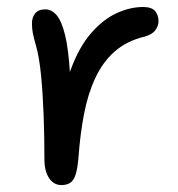

<svg xmlns="http://www.w3.org/2000/svg" viewBox="-20 -522 514 554"><path d="M157 12Q142 12 131.1 2.8Q120.2 -6.4 114.2 -23Q108.2 -39.6 108.2 -60.6Q108.2 -125.8 105.9 -189Q103.6 -252.2 98.4 -305.1Q93.2 -358 83.4 -391.8Q76.6 -415.4 74.4 -428.3Q72.2 -441.2 72.2 -454.4Q72.2 -472.2 81.7 -483.6Q91.2 -495 111 -495Q128.6 -495 143.1 -478.5Q157.6 -462 167.6 -421.6Q177.6 -381.2 182 -309.3Q186.4 -237.4 183.6 -127.2L151.6 -156.4Q159.2 -253 183.5 -319.5Q207.8 -386 242.6 -426Q277.4 -466 316.3 -483.9Q355.2 -501.8 392.6 -501.8Q417.8 -501.8 427.6 -490Q437.4 -478.2 437.4 -461Q437.4 -447.2 428.1 -434.7Q418.8 -422.2 396.6 -416.2Q345 -403.6 310.8 -373.3Q276.6 -343 255.2 -297.4Q233.8 -251.8 222.6 -193.8Q211.4 -135.8 206.4 -67.6Q203.8 -36 198.3 -18.7Q192.8 -1.4 182.9 5.3Q173 12 157 12Z"/></svg>

Font: Shantell Sans Light
Style: Regular
Weight: 300
Designer: Stephen Nixon, Anya Danilova, Shantell Martin
Foundry: Arrow Type
Version: Version 1.011;[c5ecc13dd]